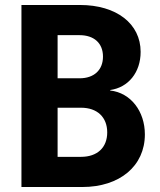

<svg xmlns="http://www.w3.org/2000/svg" viewBox="-20 -750 640 770"><path d="M66 0H310C460 0 561 -84 561 -211C561 -304 504 -378 422 -387V-389C494 -399 544 -459 544 -542C544 -655 447 -730 301 -730H66ZM211 -436V-609H299C357 -609 393 -577 393 -523C393 -469 357 -436 299 -436ZM211 -121V-318H305C370 -318 410 -280 410 -219C410 -158 370 -121 305 -121Z"/></svg>

Font: JetBrains Mono ExtraBold
Style: Regular
Weight: 800
Monospace: yes
Designer: Philipp Nurullin, Konstantin Bulenkov
Foundry: JetBrains
Version: Version 2.305